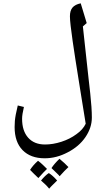

<svg xmlns="http://www.w3.org/2000/svg" viewBox="-20 -826 635 1156"><path d="M249 127Q164 127 116 78Q68 29 68 -61Q68 -81 69.5 -98Q71 -115 75 -136.5Q79 -158 87 -191L124 -182Q113 -136 113 -111Q113 -38 149.5 3Q186 44 251 44Q299 44 350 27.5Q401 11 440 -18Q460 -32 474 -48Q488 -64 496 -81L470 -242Q462 -293 452.5 -351.5Q443 -410 434 -468Q425 -526 417.5 -578Q410 -630 405.5 -669Q401 -708 401 -728Q401 -762 416.5 -780.5Q432 -799 466 -806Q473 -784 483 -750Q493 -716 502 -687L479 -667L513 -355Q519 -305 523.5 -262Q528 -219 530.5 -183.5Q533 -148 533 -118Q533 -57 494.5 -0.5Q456 56 388 91Q354 109 319.5 118Q285 127 249 127ZM338 130Q355 144 368.5 156.5Q382 169 392 180Q381 190 368 203.5Q355 217 339 235Q335 229 322 217Q309 205 290 186Q306 161 338 130ZM209 142Q225 154 238 166.5Q251 179 263 191Q255 199 241.5 212.5Q228 226 211 246Q198 234 185.5 221.5Q173 209 161 197Q169 184 181 170Q193 156 209 142ZM274 216Q298 231 324 261Q311 274 298.5 286Q286 298 276 310Q259 288 227 261Q240 245 251.5 234Q263 223 274 216Z"/></svg>

Font: Noto Naskh Arabic UI
Style: Regular
Weight: 400
Designer: Monotype Design Team, David Williams, Mohamad Dakak and Nizar Qandah
Foundry: Monotype Imaging Inc.
Version: Version 2.014